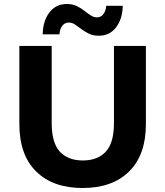

<svg xmlns="http://www.w3.org/2000/svg" viewBox="-20 -930 828 962"><path d="M394 12Q245 12 161 -71Q77 -154 77 -308V-700H239V-314Q239 -214 280 -170Q321 -126 395 -126Q469 -126 510 -170Q551 -214 551 -314V-700H711V-308Q711 -154 627 -71Q543 12 394 12ZM475 -751Q447 -751 426 -761Q405 -771 388 -784Q371 -797 356 -807Q341 -817 325 -817Q304 -817 291.5 -800Q279 -783 278 -758H194Q195 -825 227.5 -867.5Q260 -910 315 -910Q343 -910 364 -900Q385 -890 402 -876.5Q419 -863 434.5 -853Q450 -843 466 -843Q486 -843 498.5 -860Q511 -877 512 -901H595Q594 -836 562 -793.5Q530 -751 475 -751Z"/></svg>

Font: Montserrat
Style: Bold
Weight: 700
Designer: Julieta Ulanovsky
Foundry: Julieta Ulanovsky
Version: Version 9.000; ttfautohint (v1.8.4.7-5d5b)